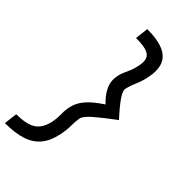

<svg xmlns="http://www.w3.org/2000/svg" viewBox="-326 -1026 1252 1252"><g transform="rotate(45 300.0 -400.0)"><path d="M5 145 16 52Q107 52 153.5 23.5Q200 -5 216 -78Q223 -110 223 -133.5Q223 -157 223.5 -179Q224 -201 230 -227Q240 -274 275.5 -316Q311 -358 383 -405Q337 -448 316.5 -493.5Q296 -539 307 -593Q312 -616 321 -635.5Q330 -655 340 -678.5Q350 -702 357 -736Q367 -781 356 -806.5Q345 -832 311.5 -842Q278 -852 217 -852L228 -945Q320 -945 375.5 -922Q431 -899 450.5 -850.5Q470 -802 453 -724Q443 -678 426.5 -641Q410 -604 402 -567Q398 -546 427.5 -503Q457 -460 517 -395Q432 -332 383 -289.5Q334 -247 328 -221Q322 -190 322 -148Q322 -106 312 -59Q297 14 260 59Q223 104 160.5 124.5Q98 145 5 145Z"/></g></svg>

Font: Victor Mono Thin
Style: Italic
Weight: 100
Italic angle: -12°
Monospace: yes
Designer: Rune Bjørnerås
Version: Version 1.561;gftools[0.9.30]